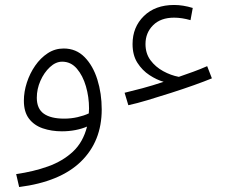

<svg xmlns="http://www.w3.org/2000/svg" viewBox="-20 -522 917 772"><path d="M496 -99 481 -149Q511 -156 552 -167Q593 -178 638 -193Q610 -201 581 -220Q552 -239 532.5 -269.5Q513 -300 513 -345Q513 -413 558.5 -457.5Q604 -502 680 -502Q716 -502 755 -490L746 -441Q711 -451 680 -451Q626 -451 595.5 -420.5Q565 -390 565 -345Q565 -307 585 -280Q605 -253 636 -236Q667 -219 699 -213Q728 -223 757 -233.5Q786 -244 813 -256L832 -207Q803 -195 759.5 -179.5Q716 -164 667.5 -148.5Q619 -133 574 -119.5Q529 -106 496 -99ZM57 230 45 178Q115 168 173.5 147Q232 126 273 88Q314 50 330 -13Q309 -4 283 1Q257 6 229 6Q187 6 152 -6Q117 -18 96.5 -45Q76 -72 76 -117Q76 -153 88 -190Q100 -227 121.5 -258Q143 -289 172 -308Q201 -327 236 -327Q286 -327 320 -292.5Q354 -258 371.5 -202Q389 -146 389 -82Q389 46 305.5 127.5Q222 209 57 230ZM128 -129Q128 -85 156 -65Q184 -45 238 -45Q266 -45 292 -51Q318 -57 337 -66Q338 -76 338 -86Q338 -132 325.5 -175Q313 -218 289 -246Q265 -274 230 -274Q204 -274 180.5 -252Q157 -230 142.5 -197Q128 -164 128 -129Z"/></svg>

Font: Noto Sans Arabic Light
Style: Regular
Weight: 300
Designer: Monotype Design Team, Nadine Chahine, Nizar Qandah and Khaled Hosny
Foundry: Monotype Imaging Inc.
Version: Version 2.012; ttfautohint (v1.8.4.7-5d5b)